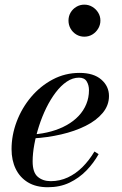

<svg xmlns="http://www.w3.org/2000/svg" viewBox="-20 -776 512 806"><path d="M181 10Q131 10 97.2 -10.5Q63.5 -31 46 -67Q28.5 -103 28.5 -150Q28.5 -208.5 50 -265.5Q71.5 -322.5 110.5 -368.8Q149.5 -415 201.5 -442.5Q253.5 -470 314 -470Q373 -470 405.2 -442Q437.5 -414 437.5 -373Q437.5 -333.5 411 -301.8Q384.5 -270 339.2 -247.5Q294 -225 237 -211.8Q180 -198.5 118.5 -195V-211.5Q159.5 -214.5 195.2 -224.5Q231 -234.5 260 -250.8Q289 -267 310 -289.2Q331 -311.5 342.2 -338.8Q353.5 -366 353.5 -397.5Q353.5 -418.5 344 -434.2Q334.5 -450 311.5 -450Q285 -450 260.2 -433.2Q235.5 -416.5 213.8 -387.8Q192 -359 174.2 -322.8Q156.5 -286.5 143.8 -247Q131 -207.5 124 -169.2Q117 -131 117 -98.5Q117 -52 138.5 -33.8Q160 -15.5 193 -15.5Q231 -15.5 264.8 -31.2Q298.5 -47 326.5 -75Q354.5 -103 376.5 -140L394 -129Q373.5 -92 342.8 -60.2Q312 -28.5 271.8 -9.2Q231.5 10 181 10ZM334 -622Q315.5 -622 300.2 -631.2Q285 -640.5 276.2 -656Q267.5 -671.5 267.5 -689.5Q267.5 -708 276.2 -723Q285 -738 300.2 -747.2Q315.5 -756.5 334 -756.5Q352.5 -756.5 367.8 -747.2Q383 -738 392.2 -723Q401.5 -708 401.5 -689.5Q401.5 -671.5 392.2 -656Q383 -640.5 367.8 -631.2Q352.5 -622 334 -622Z"/></svg>

Font: Bodoni Moda 11pt Medium
Style: Italic
Weight: 500
Italic angle: -13°
Designer: Owen Earl
Foundry: indestructible type
Version: Version 2.004